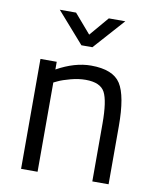

<svg xmlns="http://www.w3.org/2000/svg" viewBox="-83 -796 702 860"><g transform="rotate(10 268.5 -366.0)"><path d="M147 0H72V-500H146V-465Q227 -510 301 -510Q401 -510 435.5 -456Q470 -402 470 -264V0H396V-262Q396 -366 375.5 -404.5Q355 -443 288 -443Q256 -443 220.5 -433.5Q185 -424 166 -415L147 -406ZM242 -592 119 -732H193L268 -645L342 -732H417L292 -592Z"/></g></svg>

Font: Titillium Web
Style: Regular
Weight: 400
Version: Version 1.001;PS 57.000;hotconv 1.0.70;makeotf.lib2.5.55311